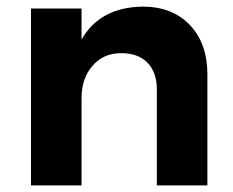

<svg xmlns="http://www.w3.org/2000/svg" viewBox="-20 -564 710 584"><path d="M610.8 -337.9V0H457V-293Q457 -343.8 428.5 -373.3Q399.9 -402.8 346.9 -402.3Q293.9 -401.9 261 -363.5Q228 -325.2 228 -265.1V0H74.2V-538.1H228V-443.8Q284.2 -542 414.1 -543.9Q503.9 -543.9 557.4 -488Q610.8 -432.1 610.8 -337.9Z"/></svg>

Font: Montserrat-SemiBold
Style: Regular
Weight: 600
Designer: Julieta Ulanovsky
Foundry: Julieta Ulanovsky
Version: Version 6.001